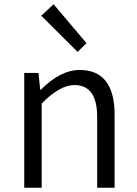

<svg xmlns="http://www.w3.org/2000/svg" viewBox="-20 -883 645 903"><path d="M94 -540H161L169 -461H172Q265 -554 354 -554Q519 -554 519 -343V0H437V-333Q437 -483 330 -483Q261 -483 176 -396V0H94ZM174 -809 232 -863 387 -680 345 -639Z"/></svg>

Font: Source Han Sans CN Normal
Style: Regular
Weight: 350
Designer: Ryoko NISHIZUKA 西塚涼子 (kana, bopomofo & ideographs); Paul D. Hunt (Latin, Greek & Cyrillic); Sandoll Communications 산돌커뮤니
Foundry: Adobe
Version: Version 2.004;hotconv 1.0.118;makeotfexe 2.5.65603